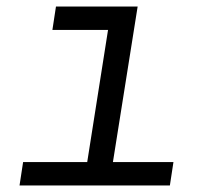

<svg xmlns="http://www.w3.org/2000/svg" viewBox="-20 -570 640 590"><path d="M40 0 51 -72H248L312 -478H141L152 -550H403L327 -72H513L502 0Z"/></svg>

Font: JetBrains Mono NL Light
Style: Italic
Weight: 300
Italic angle: -9°
Designer: Philipp Nurullin, Konstantin Bulenkov
Foundry: JetBrains
Version: Version 2.304; ttfautohint (v1.8.4.7-5d5b)